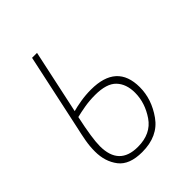

<svg xmlns="http://www.w3.org/2000/svg" viewBox="-161 -615 713 713"><g transform="rotate(-45 196.0 -258.5)"><path d="M334 -167Q334 -289 199 -289Q171 -289 144 -284.5Q117 -280 100 -275L154 -527H128L63 -224Q57 -198 52 -171Q47 -144 47 -116Q47 -63 75 -26.5Q103 10 170 10Q253 10 293.5 -47Q334 -104 334 -167ZM74 -117Q74 -158 94 -250Q114 -255 140 -259.5Q166 -264 196 -264Q256 -264 281.5 -237.5Q307 -211 307 -165Q307 -112 274 -63.5Q241 -15 172 -15Q74 -15 74 -117Z"/></g></svg>

Font: Noto Sans Display SemiCondensed Thin
Style: Italic
Weight: 250
Width: 4
Designer: Monotype Design team
Foundry: Monotype Imaging Inc.
Version: 1.000